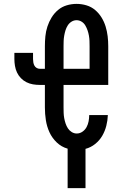

<svg xmlns="http://www.w3.org/2000/svg" viewBox="-20 -763 640 988"><path d="M328 205V2Q296 -7 272 -30Q248 -53 234.5 -82.5Q221 -112 216 -144.5Q211 -177 211 -210V-326H185Q167 -326 149.5 -329Q132 -332 116 -340Q100 -348 87.5 -361Q75 -374 67.5 -390Q60 -406 57 -424Q54 -442 54 -459V-491H150V-459Q150 -451 151.5 -442Q153 -433 157 -425.5Q161 -418 168.5 -413.5Q176 -409 185 -409H211V-525Q211 -551 213.5 -576.5Q216 -602 224 -626.5Q232 -651 245.5 -673Q259 -695 278.5 -711.5Q298 -728 323 -735.5Q348 -743 374 -743Q400 -743 425 -735.5Q450 -728 469.5 -711.5Q489 -695 502.5 -673Q516 -651 523.5 -626.5Q531 -602 534 -576.5Q537 -551 537 -525V-326H307V-210Q307 -196 307.5 -182Q308 -168 310.5 -154.5Q313 -141 317.5 -127.5Q322 -114 329.5 -102.5Q337 -91 349 -83.5Q361 -76 375 -76Q391 -76 404.5 -85.5Q418 -95 425.5 -109Q433 -123 436 -139Q439 -155 439 -171H535Q534 -143 527 -115.5Q520 -88 506 -64Q492 -40 469.5 -22Q447 -4 420 3V205ZM441 -409V-525Q441 -539 440.5 -552.5Q440 -566 437.5 -580Q435 -594 430.5 -607Q426 -620 419 -632Q412 -644 400 -651.5Q388 -659 374 -659Q360 -659 348 -651.5Q336 -644 328.5 -632Q321 -620 317 -607Q313 -594 310.5 -580Q308 -566 307.5 -552.5Q307 -539 307 -525V-409Z"/></svg>

Font: Iosevka Slab Medium Extended
Style: Regular
Weight: 500
Width: 7
Monospace: yes
Designer: Belleve Invis
Foundry: Belleve Invis
Version: Version 11.1.1; ttfautohint (v1.8.3)